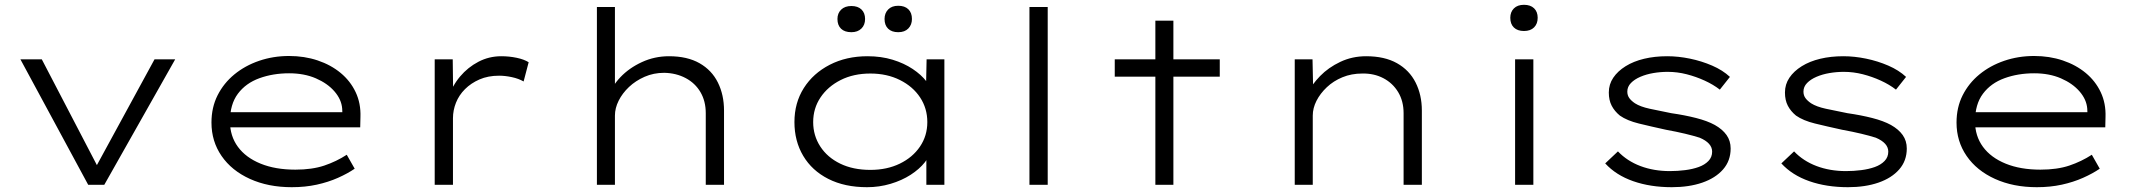

<svg xmlns="http://www.w3.org/2000/svg" viewBox="-20 -769 8900 799"><path d="M347 0 65 -522H154L392 -65L368 -54L623 -522H709L414 0Z M1194 10Q1096 10 1020 -24.5Q944 -59 902 -120Q860 -181 860 -259Q860 -322 885.5 -372.5Q911 -423 955.5 -459.5Q1000 -496 1058.5 -516Q1117 -536 1183 -536Q1247 -536 1302 -517.5Q1357 -499 1397.5 -465.5Q1438 -432 1460 -385.5Q1482 -339 1480 -282L1479 -239H926L915 -302H1422L1405 -293L1404 -317Q1401 -355 1372 -388.5Q1343 -422 1294.5 -443Q1246 -464 1183 -464Q1116 -464 1059.5 -443.5Q1003 -423 970 -379Q937 -335 937 -264Q937 -203 970 -158Q1003 -113 1064.5 -88Q1126 -63 1209 -63Q1279 -63 1329.5 -80Q1380 -97 1423 -125L1456 -67Q1427 -47 1386.5 -29Q1346 -11 1298 -0.5Q1250 10 1194 10Z M1789 0V-522H1864L1866 -362H1846Q1862 -412 1894.5 -450.5Q1927 -489 1971 -512Q2015 -535 2066 -535Q2099 -535 2130 -528.5Q2161 -522 2180 -510L2159 -430Q2138 -442 2110 -448Q2082 -454 2057 -454Q2011 -454 1975.5 -438.5Q1940 -423 1915 -398Q1890 -373 1877.5 -341.5Q1865 -310 1865 -277V0Z M2464 0V-740H2539V-376L2512 -365Q2525 -409 2561.5 -447.5Q2598 -486 2651 -510.5Q2704 -535 2764 -535Q2840 -535 2891 -506Q2942 -477 2967.5 -425.5Q2993 -374 2993 -309V0H2917V-298Q2917 -348 2895 -385.5Q2873 -423 2833.5 -444Q2794 -465 2744 -466Q2700 -466 2662.5 -449.5Q2625 -433 2597.5 -407Q2570 -381 2554.5 -350Q2539 -319 2539 -288V0H2502Q2485 0 2475.5 0Q2466 0 2464 0Z M3588 10Q3495 10 3427 -24.5Q3359 -59 3322.5 -120.5Q3286 -182 3286 -261Q3286 -341 3325 -402.5Q3364 -464 3433 -499.5Q3502 -535 3590 -535Q3647 -535 3694.5 -520.5Q3742 -506 3778 -482Q3814 -458 3835.5 -430Q3857 -402 3860 -374L3833 -378L3836 -522H3910V0H3835V-144L3855 -153Q3852 -123 3829 -94Q3806 -65 3769.5 -41.5Q3733 -18 3686 -4Q3639 10 3588 10ZM3602 -62Q3671 -62 3724.5 -88Q3778 -114 3808.5 -159Q3839 -204 3839 -261Q3839 -318 3809 -363.5Q3779 -409 3725 -436Q3671 -463 3602 -463Q3532 -463 3478.5 -436Q3425 -409 3394.5 -363.5Q3364 -318 3364 -261Q3364 -205 3393.5 -159.5Q3423 -114 3476.5 -88Q3530 -62 3602 -62ZM3718 -635Q3691 -635 3676 -649.5Q3661 -664 3661 -690Q3661 -714 3676 -729.5Q3691 -745 3718 -745Q3745 -745 3760 -730.5Q3775 -716 3775 -690Q3775 -666 3760 -650.5Q3745 -635 3718 -635ZM3523 -635Q3495 -635 3480 -649.5Q3465 -664 3465 -690Q3465 -714 3480.5 -729Q3496 -744 3523 -744Q3550 -744 3565 -729.5Q3580 -715 3580 -690Q3580 -665 3564.5 -650Q3549 -635 3523 -635Z M4264 0V-740H4340V0Z M4788 0V-683H4863V0ZM4619 -450V-522H5056V-450Z M5368 0V-522H5442L5445 -381L5421 -380Q5439 -417 5473.5 -452.5Q5508 -488 5557.5 -511.5Q5607 -535 5665 -535Q5742 -535 5793.5 -506Q5845 -477 5871 -425.5Q5897 -374 5897 -309V0H5821V-298Q5821 -348 5798.5 -385.5Q5776 -423 5737 -443.5Q5698 -464 5649 -463Q5604 -463 5566.5 -447.5Q5529 -432 5501.5 -406Q5474 -380 5458.5 -349.5Q5443 -319 5443 -288V0H5406Q5393 0 5383.5 0Q5374 0 5368 0Z M6285 0V-522H6361V0ZM6322 -640Q6295 -640 6280 -654.5Q6265 -669 6265 -695Q6265 -719 6280 -734Q6295 -749 6322 -749Q6349 -749 6364 -734.5Q6379 -720 6379 -695Q6379 -670 6364 -655Q6349 -640 6322 -640Z M6937 10Q6848 10 6776.5 -15Q6705 -40 6660 -89L6713 -139Q6751 -99 6806.5 -78Q6862 -57 6929 -57Q6961 -57 6992.5 -61Q7024 -65 7049 -74Q7074 -83 7089.5 -99Q7105 -115 7105 -138Q7105 -174 7053 -196Q7028 -204 6992.5 -212.5Q6957 -221 6913 -229Q6849 -243 6800 -255Q6751 -267 6721 -288Q6699 -306 6687 -329Q6675 -352 6675 -384Q6675 -418 6693.5 -445.5Q6712 -473 6745 -493.5Q6778 -514 6822 -524.5Q6866 -535 6918 -535Q6964 -535 7012.5 -525Q7061 -515 7105 -496Q7149 -477 7179 -449L7137 -396Q7110 -417 7074 -433.5Q7038 -450 6999 -460Q6960 -470 6920 -470Q6890 -470 6860.5 -465Q6831 -460 6806.5 -449.5Q6782 -439 6767 -423.5Q6752 -408 6752 -388Q6752 -372 6760.5 -360.5Q6769 -349 6784 -339Q6806 -325 6845 -316.5Q6884 -308 6935 -298Q6991 -290 7038 -278Q7085 -266 7116 -249Q7148 -231 7165 -207Q7182 -183 7182 -151Q7182 -100 7150.5 -64Q7119 -28 7064 -9Q7009 10 6937 10Z M7670 10Q7581 10 7509.5 -15Q7438 -40 7393 -89L7446 -139Q7484 -99 7539.5 -78Q7595 -57 7662 -57Q7694 -57 7725.5 -61Q7757 -65 7782 -74Q7807 -83 7822.5 -99Q7838 -115 7838 -138Q7838 -174 7786 -196Q7761 -204 7725.5 -212.5Q7690 -221 7646 -229Q7582 -243 7533 -255Q7484 -267 7454 -288Q7432 -306 7420 -329Q7408 -352 7408 -384Q7408 -418 7426.5 -445.5Q7445 -473 7478 -493.5Q7511 -514 7555 -524.5Q7599 -535 7651 -535Q7697 -535 7745.5 -525Q7794 -515 7838 -496Q7882 -477 7912 -449L7870 -396Q7843 -417 7807 -433.5Q7771 -450 7732 -460Q7693 -470 7653 -470Q7623 -470 7593.5 -465Q7564 -460 7539.5 -449.5Q7515 -439 7500 -423.5Q7485 -408 7485 -388Q7485 -372 7493.5 -360.5Q7502 -349 7517 -339Q7539 -325 7578 -316.5Q7617 -308 7668 -298Q7724 -290 7771 -278Q7818 -266 7849 -249Q7881 -231 7898 -207Q7915 -183 7915 -151Q7915 -100 7883.5 -64Q7852 -28 7797 -9Q7742 10 7670 10Z M8456 10Q8358 10 8282 -24.5Q8206 -59 8164 -120Q8122 -181 8122 -259Q8122 -322 8147.5 -372.5Q8173 -423 8217.5 -459.5Q8262 -496 8320.5 -516Q8379 -536 8445 -536Q8509 -536 8564 -517.5Q8619 -499 8659.5 -465.5Q8700 -432 8722 -385.5Q8744 -339 8742 -282L8741 -239H8188L8177 -302H8684L8667 -293L8666 -317Q8663 -355 8634 -388.5Q8605 -422 8556.5 -443Q8508 -464 8445 -464Q8378 -464 8321.5 -443.5Q8265 -423 8232 -379Q8199 -335 8199 -264Q8199 -203 8232 -158Q8265 -113 8326.5 -88Q8388 -63 8471 -63Q8541 -63 8591.5 -80Q8642 -97 8685 -125L8718 -67Q8689 -47 8648.5 -29Q8608 -11 8560 -0.5Q8512 10 8456 10Z"/></svg>

Font: Lexend Tera Light
Style: Regular
Weight: 300
Designer: Bonnie Shaver-Troup, Thomas Jockin
Foundry: Lexend
Version: Version 1.007